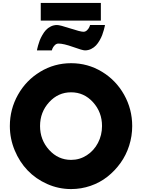

<svg xmlns="http://www.w3.org/2000/svg" viewBox="-20 -1269 970 1304"><path d="M256.8 -1128.9V-1249H665V-1128.9ZM231 -926.8Q231.4 -930.2 232.7 -936.5Q233.9 -942.9 238.8 -960.7Q243.7 -978.5 250 -994.9Q256.3 -1011.2 267.6 -1031Q278.8 -1050.8 292 -1065.2Q305.2 -1079.6 325 -1089.4Q344.7 -1099.1 367.2 -1099.1Q386.7 -1099.1 456.5 -1076.2Q526.4 -1053.2 546.9 -1053.2Q561 -1053.2 572.3 -1064.7Q583.5 -1076.2 587.9 -1087.9L591.8 -1099.1H692.9Q692.4 -1095.7 691.2 -1089.4Q689.9 -1083 685.1 -1065.2Q680.2 -1047.4 674.1 -1031Q668 -1014.6 656.7 -994.9Q645.5 -975.1 632.1 -960.7Q618.7 -946.3 599.1 -936.5Q579.6 -926.8 557.1 -926.8Q540.5 -926.8 476.3 -950Q412.1 -973.1 377 -973.1Q362.8 -973.1 351.6 -961.7Q340.3 -950.2 335.9 -938.5L332 -926.8ZM46.9 -413.1Q46.9 -527.3 102.1 -625.5Q157.2 -723.6 253.2 -781.7Q349.1 -839.8 462.9 -839.8Q576.7 -839.8 672.4 -781.7Q768.1 -723.6 823 -625.5Q877.9 -527.3 877.9 -413.1Q877.9 -344.7 857.2 -279.8Q836.4 -214.8 798.3 -161.9Q760.3 -108.9 709.5 -68.8Q658.7 -28.8 595 -6.8Q531.2 15.1 462.9 15.1Q377.9 15.1 300.5 -19.3Q223.1 -53.7 167.7 -111.6Q112.3 -169.4 79.6 -248.5Q46.9 -327.6 46.9 -413.1ZM462.9 -183.1Q521 -183.1 569.3 -214.4Q617.7 -245.6 645.3 -298.3Q672.9 -351.1 672.9 -413.1Q672.9 -507.3 611.8 -574.7Q550.8 -642.1 462.9 -642.1Q375 -642.1 313.5 -574.7Q252 -507.3 252 -413.1Q252 -318.8 313.5 -251Q375 -183.1 462.9 -183.1Z"/></svg>

Font: Hussar Preview
Style: Bold
Weight: 700
Foundry: Cannot Into Space Fonts, PlusOne Fonts
Version: Version 2.29RC2 "Millennial"